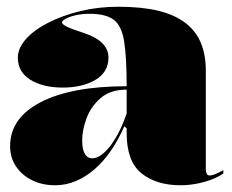

<svg xmlns="http://www.w3.org/2000/svg" viewBox="-20 -535 688 570"><path d="M331 -515Q399 -515 448 -503.5Q497 -492 529 -468Q561 -444 576 -408.5Q591 -373 591 -325V-32Q591 -25 593.5 -19.5Q596 -14 603 -14Q609 -14 619 -18Q629 -22 643 -30V-20Q629 -10 608 -2Q587 6 563 10.5Q539 15 516 15Q444 15 400 -20.5Q356 -56 356 -140Q356 -142 356 -143.5Q356 -145 356 -147.5Q356 -150 356 -154L349 -160Q331 -119 308.5 -86.5Q286 -54 259.5 -31.5Q233 -9 204 3Q175 15 144 15Q105 15 75 0Q45 -15 27.5 -41Q10 -67 10 -101Q10 -185 101.5 -232Q193 -279 356 -279Q356 -366 348.5 -412.5Q341 -459 317.5 -476.5Q294 -494 246 -494Q222 -494 203.5 -489.5Q185 -485 174.5 -479Q164 -473 164 -469Q164 -463 178 -456Q192 -449 229 -437Q302 -413 302 -364Q302 -321 263.5 -298Q225 -275 166 -275Q108 -275 70.5 -298Q33 -321 33 -364Q33 -392 57 -419Q81 -446 123 -467.5Q165 -489 218.5 -502Q272 -515 331 -515ZM356 -269Q308 -269 279 -244Q250 -219 237 -184Q224 -149 224 -119Q224 -101 227.5 -89Q231 -77 237.5 -71Q244 -65 254 -65Q264 -65 276 -72Q288 -79 301.5 -94.5Q315 -110 329 -135.5Q343 -161 356 -198Z"/></svg>

Font: Kalnia Thin
Style: Regular
Weight: 100
Version: Version 1.105